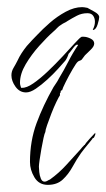

<svg xmlns="http://www.w3.org/2000/svg" viewBox="-20 -252 298 538"><path d="M114 266Q89 266 76.5 245Q64 224 64 202Q64 143 82.5 93Q101 43 130 -8Q134 -14 138 -20Q142 -26 145 -32Q159 -55 171.5 -79.5Q184 -104 199 -126Q198 -126 197.5 -126.5Q197 -127 196 -127Q192 -127 184 -116Q176 -105 172 -101Q171 -97 168.5 -91.5Q166 -86 163 -82Q156 -74 142.5 -59Q129 -44 112.5 -29Q96 -14 80.5 -3.5Q65 7 53 7Q35 7 23.5 -9Q12 -25 12 -41Q12 -52 18 -62Q24 -72 29 -82Q34 -93 40.5 -103Q47 -113 55 -123Q62 -131 69.5 -139Q77 -147 84 -154Q99 -170 119.5 -188Q140 -206 164 -219Q188 -232 210 -232Q215 -232 225 -230Q230 -227 244 -219.5Q258 -212 258 -204Q258 -198 253.5 -183.5Q249 -169 241 -168L240 -169Q246 -180 246 -191Q246 -201 241 -208Q236 -215 225 -215Q209 -215 195.5 -208Q182 -201 169 -193Q165 -190 160.5 -188Q156 -186 152 -183Q145 -179 140 -173.5Q135 -168 129 -163Q112 -148 90 -123.5Q68 -99 52 -72Q36 -45 36 -20Q36 -16 37 -13Q38 -10 39 -6H41Q54 -5 73.5 -18.5Q93 -32 114.5 -52.5Q136 -73 156 -94.5Q176 -116 190 -131.5Q204 -147 209 -149H215Q223 -149 233.5 -144Q244 -139 244 -130Q244 -122 234 -112.5Q224 -103 218 -97Q216 -95 213.5 -91Q211 -87 209 -85Q207 -83 203.5 -82Q200 -81 198 -79Q194 -76 183.5 -58Q173 -40 164 -22Q155 -4 154 1Q150 1 150 5Q150 9 148 9V15Q145 19 138 33.5Q131 48 124 66Q117 84 112 98.5Q107 113 107 118Q105 121 102 134.5Q99 148 96 165Q93 182 91 196Q89 210 89 215Q89 220 90 230Q91 240 94.5 248.5Q98 257 105 257Q109 257 113 254.5Q117 252 120 251Q145 233 165.5 210.5Q186 188 206 166Q208 163 210.5 160.5Q213 158 215 156Q215 153 217 155Q219 150 231 137Q243 124 247 120V125Q246 127 244.5 131Q243 135 240 135Q240 136 232.5 145Q225 154 217 164Q209 174 207 177Q195 194 183.5 215Q172 236 156 251Q140 266 114 266Z"/></svg>

Font: Qwitcher Grypen
Style: Regular
Weight: 400
Designer: Robert E. Leuschke
Foundry: Robert E. Leuschke
Version: Version 1.100; ttfautohint (v1.8.3)